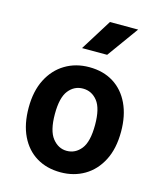

<svg xmlns="http://www.w3.org/2000/svg" viewBox="-120 -898 840 993"><g transform="rotate(15 300.0 -401.5)"><path d="M298 7.5Q224 7.5 169 -25.8Q114 -59 83.5 -122Q53 -185 53 -273.5Q53 -362 85.2 -425.2Q117.5 -488.5 174 -522.5Q230.5 -556.5 302.5 -556.5Q378 -556.5 432.8 -522.2Q487.5 -488 517.2 -425Q547 -362 547 -276Q547 -185 514.2 -121.8Q481.5 -58.5 425.2 -25.5Q369 7.5 298 7.5ZM300.5 -108Q346.5 -108 377.2 -146.5Q408 -185 408 -275.5Q408 -363.5 377.5 -402.2Q347 -441 299.5 -441Q253 -441 222.8 -402.8Q192.5 -364.5 192.5 -277Q192.5 -187 224 -147.5Q255.5 -108 300.5 -108ZM240 -642 344.5 -809.5H495.5L374.5 -642Z"/></g></svg>

Font: Spline Sans Mono SemiBold
Style: Regular
Weight: 600
Monospace: yes
Version: Version 1.004